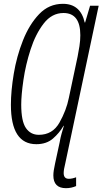

<svg xmlns="http://www.w3.org/2000/svg" viewBox="-20 -744 536 1004"><path d="M378 229V183Q357 191 340 191Q313 191 313 161Q313 143 321 112L496 -714H451L425 -626H423Q401 -724 309 -724Q236 -724 184.5 -670Q133 -616 100 -532.5Q67 -449 52 -358.5Q37 -268 37 -196Q37 10 170 10Q223 10 257 -19.5Q291 -49 312 -86H314Q308 -66 302 -45Q296 -24 292 0L268 111Q259 151 259 173Q259 240 325 240Q353 240 378 229ZM91 -197Q91 -246 102.5 -325.5Q114 -405 140 -485.5Q166 -566 208.5 -621Q251 -676 312 -676Q400 -676 400 -560Q400 -532 395.5 -503Q391 -474 386 -449L340 -232Q327 -167 291 -103Q255 -39 183 -39Q140 -39 115.5 -74.5Q91 -110 91 -197Z"/></svg>

Font: Noto Sans Display Condensed Light
Style: Italic
Weight: 300
Width: 3
Designer: Monotype Design team
Foundry: Monotype Imaging Inc.
Version: 1.000